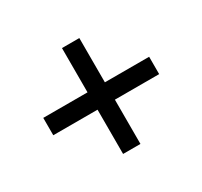

<svg xmlns="http://www.w3.org/2000/svg" viewBox="-130 -829 1009 958"><g transform="rotate(-30 375.0 -350.0)"><path d="M325 -300H70V-400H325V-655H425V-400H680V-300H425V-45H325Z"/></g></svg>

Font: Martian Mono Custom sWd Rg
Style: Regular
Weight: 400
Width: 6
Monospace: yes
Designer: Alex Havermale
Foundry: Evil Martians
Version: Version 1.000